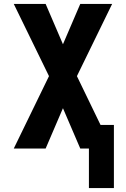

<svg xmlns="http://www.w3.org/2000/svg" viewBox="-20 -755 640 976"><path d="M432 201V0H388L300 -205L212 0H50L229 -368L50 -735H212L300 -530L388 -735H550L371 -368L491 -120H559V201Z"/></svg>

Font: Iosevka SS04 Heavy Extended
Style: Regular
Weight: 900
Width: 7
Monospace: yes
Designer: Belleve Invis
Foundry: Belleve Invis
Version: Version 19.0.0; ttfautohint (v1.8.4)